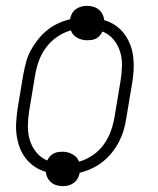

<svg xmlns="http://www.w3.org/2000/svg" viewBox="-20 -589 540 658"><path d="M196 49Q185 49 174.5 46Q164 43 156 36.5Q148 30 143 20.5Q138 11 137 0Q116 -6 98.5 -18Q81 -30 68 -46.5Q55 -63 47.5 -83.5Q40 -104 37 -125.5Q34 -147 35.5 -170Q37 -193 40 -215L60 -335Q64 -356 69.5 -376.5Q75 -397 85.5 -416.5Q96 -436 110 -453.5Q124 -471 141 -485Q158 -499 178.5 -508.5Q199 -518 220 -523V-524Q222 -534 227 -543Q232 -552 240.5 -558Q249 -564 259 -566.5Q269 -569 278 -569Q289 -569 299.5 -566Q310 -563 318 -556.5Q326 -550 331 -540.5Q336 -531 337 -520Q358 -514 375.5 -502Q393 -490 405.5 -473.5Q418 -457 426 -436.5Q434 -416 436.5 -394.5Q439 -373 438 -350Q437 -327 433 -305L413 -185Q410 -164 404 -143.5Q398 -123 388 -103.5Q378 -84 364 -66.5Q350 -49 332.5 -35Q315 -21 294.5 -11.5Q274 -2 253 3V4Q251 14 246 23Q241 32 232.5 38Q224 44 214.5 46.5Q205 49 196 49ZM251 -35Q276 -42 298.5 -57.5Q321 -73 336.5 -95Q352 -117 360.5 -141.5Q369 -166 373 -191L393 -311Q397 -336 398 -361.5Q399 -387 392 -410.5Q385 -434 369.5 -453Q354 -472 331 -481Q328 -474 322.5 -467.5Q317 -461 309.5 -457Q302 -453 294 -452Q286 -451 278 -451Q260 -451 244 -460Q228 -469 223 -485Q198 -478 175.5 -462.5Q153 -447 137 -425Q121 -403 112.5 -378.5Q104 -354 100 -329L80 -209Q76 -184 75.5 -158.5Q75 -133 82 -109.5Q89 -86 104.5 -67Q120 -48 142 -39Q145 -46 150.5 -52.5Q156 -59 164 -63Q172 -67 179.5 -68Q187 -69 195 -69Q213 -69 229 -60Q245 -51 251 -35Z"/></svg>

Font: Iosevka SS18 Extralight
Style: Italic
Weight: 200
Italic angle: -9°
Monospace: yes
Designer: Belleve Invis
Foundry: Belleve Invis
Version: Version 25.1.1; ttfautohint (v1.8.4)